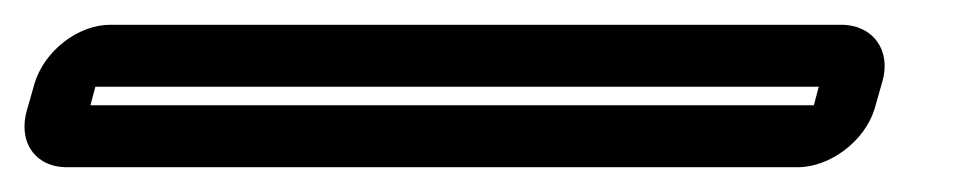

<svg xmlns="http://www.w3.org/2000/svg" viewBox="-28 21 786 155"><path d="M629 106H45L49 91H633ZM651 41H61C35 41 8 62 0 88L-6 109C-14 135 0 156 26 156H616C642 156 670 135 678 109L684 88C692 62 677 41 651 41Z"/></svg>

Font: DIN Rundschrift
Style: BreitKontKu
Weight: 400
Width: 7
Version: Version 1.027